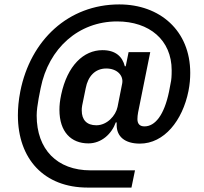

<svg xmlns="http://www.w3.org/2000/svg" viewBox="-20 -728 923 869"><path d="M575 121 591 43H390C238 43 146 -52 146 -205C146 -228 150 -255 155 -283L164 -329C200 -510 336 -631 510 -631C656 -631 757 -547 757 -410C757 -384 756 -367 752 -350L745 -313C723 -207 682 -156 634 -156C613 -156 602 -167 602 -189C602 -198 603 -208 605 -219L660 -492H562L549 -428H545C534 -472 503 -501 444 -501C358 -501 285 -431 257 -300C251 -272 249 -251 249 -231C249 -131 302 -79 380 -79C440 -79 486 -123 504 -174H508V-162C508 -110 545 -78 613 -78C723 -78 806 -182 833 -316C839 -346 841 -373 841 -398C841 -590 703 -708 520 -708C289 -708 118 -546 72 -315C64 -274 61 -238 61 -206C61 -9 179 121 377 121ZM416 -161C372 -161 350 -186 350 -228C350 -235 350 -241 352 -251L368 -329C378 -382 410 -418 461 -418C510 -418 540 -386 533 -350L512 -244C504 -205 465 -161 416 -161Z"/></svg>

Font: Braiins Sans SemiBold
Style: Italic
Weight: 600
Italic angle: -11.31°
Designer: Mike Abbink, Paul van der Laan, Pieter van Rosmalen, Jiri Chlebus, Lubos Buracinsky
Foundry: Bold Monday, Sudetype
Version: Version 1.000;hotconv 1.0.109;makeotfexe 2.5.65596